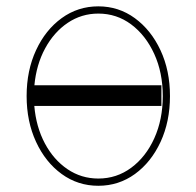

<svg xmlns="http://www.w3.org/2000/svg" viewBox="-20 -574 618 605"><path d="M289.8 11.4Q225.5 11.4 174.4 -25.7Q123.2 -62.9 93.6 -127Q63.9 -191.1 63.9 -271.3Q63.9 -351.9 93.6 -415.8Q123.2 -479.8 174.4 -516.9Q225.5 -554 289.8 -554Q354 -554 405 -516.7Q456 -479.4 485.8 -415.5Q515.6 -351.6 515.6 -271.3Q515.6 -191.1 486 -127Q456.3 -62.9 405.2 -25.7Q354 11.4 289.8 11.4ZM488.6 -305.4V-240.1H88.1Q93.8 -174 121.3 -122.3Q148.8 -70.7 192.5 -41Q236.2 -11.4 289.8 -11.4Q347.7 -11.4 393.6 -45.5Q439.6 -79.5 466.3 -138.5Q492.9 -197.4 492.9 -271.3Q492.9 -345.2 466.1 -403.9Q439.3 -462.7 393.5 -497Q347.7 -531.2 289.8 -531.2Q236.9 -531.2 193.4 -502Q149.9 -472.7 122.2 -421.5Q94.5 -370.4 88.4 -305.4Z"/></svg>

Font: Inter Thin BETA
Style: Regular
Weight: 100
Designer: Rasmus Andersson
Foundry: rsms
Version: Version 3.011;git-f93a4a705